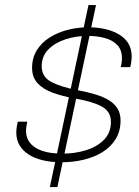

<svg xmlns="http://www.w3.org/2000/svg" viewBox="-20 -758 564 778"><path d="M338.5 -737.5H369L212.5 0H182ZM229.5 -100.5Q186.5 -100.5 152.5 -108.8Q118.5 -117 94.8 -132.8Q71 -148.5 58.5 -170.5Q46 -192.5 46 -220.5Q46 -232.5 48 -244.5Q50 -256.5 52 -265H90.5Q88.5 -256.5 87 -246Q85.5 -235.5 85.5 -227.5Q85.5 -184 123.5 -159.8Q161.5 -135.5 233.5 -135.5Q284.5 -135.5 329.2 -149.5Q374 -163.5 401.8 -192Q429.5 -220.5 429.5 -264Q429.5 -306 392.8 -326.2Q356 -346.5 283 -359Q233 -368 193.8 -382.2Q154.5 -396.5 132.2 -420.8Q110 -445 110 -483Q110 -523.5 129 -554.2Q148 -585 180.8 -605.8Q213.5 -626.5 254.2 -637Q295 -647.5 338.5 -647.5Q386.5 -647.5 426.2 -634.8Q466 -622 489.8 -595.8Q513.5 -569.5 513.5 -529Q513.5 -518.5 511.8 -506.2Q510 -494 507.5 -486H469Q471 -493 472.5 -501.5Q474 -510 474 -523Q474 -556 455 -575.8Q436 -595.5 404.5 -604Q373 -612.5 335.5 -612.5Q288.5 -612.5 245.8 -598.8Q203 -585 176 -557.8Q149 -530.5 149 -489.5Q149 -446 188.8 -425.5Q228.5 -405 295 -392.5Q335 -385 367 -375.2Q399 -365.5 421.8 -351.5Q444.5 -337.5 456.5 -317.5Q468.5 -297.5 468.5 -270Q468.5 -227 449 -195Q429.5 -163 395.8 -142Q362 -121 319.2 -110.8Q276.5 -100.5 229.5 -100.5Z"/></svg>

Font: Epilogue ExtraLight
Style: Italic
Weight: 250
Italic angle: -12°
Designer: Tyler Finck
Foundry: Etcetera Type Co
Version: Version 2.112